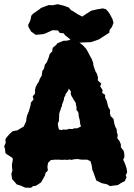

<svg xmlns="http://www.w3.org/2000/svg" viewBox="-25 -876 638 915"><path d="M122 19 94 18 75 9 55 3 44 -10 33 -22 29 -47 34 -64 32 -82V-93L36 -114L35 -123L23 -131L10 -139L1 -146L-1 -165L-5 -179L2 -195L1 -213L7 -222L22 -239L36 -251L58 -255L66 -260L88 -273L100 -299L101 -311L104 -326L112 -344L117 -361L121 -375L122 -387L135 -402L131 -417L142 -430V-448L145 -461L152 -475L160 -487L165 -501L174 -516L177 -539L184 -547L189 -568L198 -579L207 -602L212 -619L224 -631L226 -648L244 -663L247 -669L266 -677L279 -682H292L315 -687L330 -681L343 -680L356 -671L368 -662L385 -644L395 -627L402 -613L413 -593L419 -576L420 -565L425 -550L430 -536L437 -524L442 -506L441 -493L458 -477L452 -465L464 -447L462 -433L476 -424V-410L484 -395L486 -386L491 -366L500 -351L499 -336L502 -323L516 -309L520 -286L525 -271L531 -260L532 -245L536 -233L534 -217L545 -203L551 -188V-174L564 -158L567 -145L568 -128L562 -115L570 -98L578 -75L581 -55L574 -40L578 -32L570 -13L552 -4L537 6L512 9L500 11L484 2L460 -3L434 -16L426 -38L422 -50L415 -67L412 -88L406 -108L391 -115H379H364L352 -117L344 -118L328 -117L316 -114L306 -116L297 -114L281 -115L272 -114L258 -115H249H234L217 -113L204 -100L201 -82L203 -63L192 -52L189 -39L178 -20L171 -7L147 9L133 11ZM268 -256 277 -259 287 -258 296 -259 304 -262 319 -261 332 -265 341 -264 350 -268 361 -273 357 -286 356 -296 355 -304 352 -315 350 -324 349 -337 346 -344 339 -353 340 -359 339 -369 337 -376 336 -386 332 -392 325 -402 323 -407 317 -416 313 -425 312 -433 313 -440 303 -454 299 -443 294 -436 288 -428 286 -420 280 -410V-403L276 -391L271 -379L270 -370L266 -363L264 -354L260 -344L257 -333V-322L256 -311V-300L251 -289V-280L253 -269L256 -259ZM302 -695 285 -708 279 -717 260 -719 251 -731 225 -732 190 -716 178 -713 145 -710 137 -716 123 -726 111 -747 109 -757 118 -775 121 -785 124 -801 133 -811 166 -834 170 -838 191 -846 208 -852 226 -851 250 -856 282 -848 303 -840 313 -828 324 -822 344 -809 367 -797 383 -808 410 -825 435 -831 465 -836 480 -832 490 -821 499 -808 511 -785 516 -767 508 -747 497 -733 496 -720 477 -708 449 -690 443 -687 426 -681 408 -675 377 -674 339 -672 329 -679 313 -684Z"/></svg>

Font: Winky Rough
Style: Bold
Weight: 700
Designer: Simon Atzbach
Foundry: typofactur
Version: Version 1.206; ttfautohint (v1.8.4.7-5d5b)